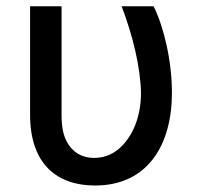

<svg xmlns="http://www.w3.org/2000/svg" viewBox="-20 -565 626 595"><path d="M73.2 -209.9C73.2 -57.9 155.2 9.9 274.5 9.9C440 9.9 512.8 -119.3 512.8 -277C512.8 -375.4 488.3 -480.5 456 -545.5H356.9C390.3 -458.8 415.5 -357.6 416.9 -277C416.9 -203.1 391 -139.6 347.3 -103C325.6 -84.9 300.1 -75.6 271.3 -75.6C236.9 -75.6 203.8 -91.3 185 -130C175.4 -149.5 170.8 -175.4 170.8 -208.5V-545.5H73.2Z"/></svg>

Font: Inter 465
Style: Regular
Weight: 400
Designer: Rasmus Andersson
Foundry: rsms
Version: Version 3.019;Glyphs 3.1.2 (3151)